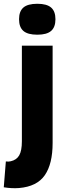

<svg xmlns="http://www.w3.org/2000/svg" viewBox="-62 -786 345 1018"><path d="M136 -602Q85 -602 62 -622Q39 -642 39 -684Q39 -726 62 -746Q85 -766 136 -766Q186 -766 209 -746Q232 -726 232 -684Q232 -642 209 -622Q186 -602 136 -602ZM217 -544V-28Q217 83 175.5 143Q134 203 39 211Q1 214 -42 207L-31 70Q-16 72 -5 69Q26 62 40 37.5Q54 13 54 -37V-544Z"/></svg>

Font: Georama
Style: Bold
Weight: 700
Designer: Jean-Baptiste Levee
Foundry: Production Type
Version: Version 1.000